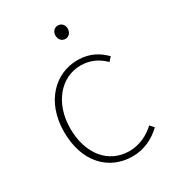

<svg xmlns="http://www.w3.org/2000/svg" viewBox="-168 -763 782 868"><g transform="rotate(-30 223.0 -329.0)"><path d="M268 12C330 12 380 -14 420 -52L402 -72C369 -41 322 -16 268 -16C158 -16 86 -106 86 -238C86 -370 166 -462 268 -462C320 -462 360 -440 390 -410L408 -430C376 -462 334 -490 268 -490C154 -490 54 -398 54 -238C54 -80 146 12 268 12ZM270 -600C288 -600 302 -614 302 -636C302 -656 288 -670 270 -670C252 -670 238 -656 238 -636C238 -614 252 -600 270 -600Z"/></g></svg>

Font: Source Sans Pro ExtraLight
Style: Regular
Weight: 200
Designer: Paul D. Hunt
Foundry: Adobe Systems Incorporated
Version: Version 3.006;hotconv 1.0.111;makeotfexe 2.5.65597